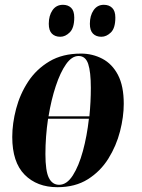

<svg xmlns="http://www.w3.org/2000/svg" viewBox="-20 -769 589 799"><path d="M219 10Q134 10 82.5 -42Q31 -94 31 -199Q31 -255 47 -316Q63 -377 97 -429Q131 -481 185.5 -513.5Q240 -546 317 -546Q365 -546 406 -524.5Q447 -503 471 -457Q495 -411 495 -337Q495 -283 479.5 -222.5Q464 -162 431 -109Q398 -56 345.5 -23Q293 10 219 10ZM307 -536Q279 -536 255 -502Q231 -468 212 -410.5Q193 -353 182 -285H352Q358 -345 358 -403Q358 -470 347 -503Q336 -536 307 -536ZM226 0Q258 0 283 -39Q308 -78 325 -140.5Q342 -203 350 -275H180Q169 -200 169 -128Q169 -57 183.5 -28.5Q198 0 226 0ZM402 -616Q380 -616 367 -629Q354 -642 354 -670Q354 -704 369.5 -726.5Q385 -749 412 -749Q434 -749 447 -736Q460 -723 460 -696Q460 -652 441.5 -634Q423 -616 402 -616ZM231 -616Q209 -616 196 -629Q183 -642 183 -670Q183 -704 198.5 -726.5Q214 -749 242 -749Q263 -749 276 -736.5Q289 -724 289 -696Q289 -653 270.5 -634.5Q252 -616 231 -616Z"/></svg>

Font: Noto Serif Display ExtraCondensed ExtraBold
Style: Italic
Weight: 800
Width: 2
Italic angle: -12°
Designer: Monotype Design Team
Foundry: Monotype Imaging Inc.
Version: Version 2.009